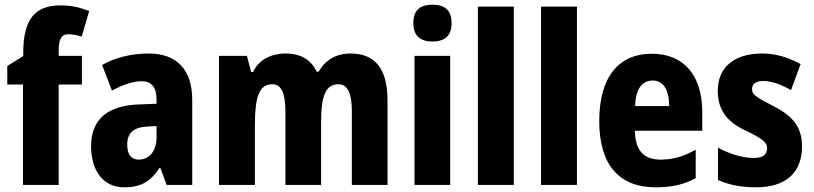

<svg xmlns="http://www.w3.org/2000/svg" viewBox="-20 -788 3468 818"><path d="M329 -428V-550H230V-572C230 -622 242 -642 271 -642C291 -642 310 -638 328 -632L360 -741C315 -758 283 -765 238 -765C127 -765 79 -704 79 -562V-549L11 -507V-428H78V0H230V-428Z M614 -560C537 -560 469 -542 415 -511L457 -402C505 -428 548 -442 584 -442C625 -442 647 -417 647 -363V-346L570 -343C439 -338 368 -280 368 -165C368 -67 415 10 509 10C583 10 622 -16 660 -73H663L690 0H799V-363C799 -493 731 -560 614 -560ZM608 -249 647 -251V-202C647 -144 615 -108 572 -108C540 -108 522 -128 522 -172C522 -220 548 -246 608 -249Z M1473 -560C1411 -560 1366 -532 1338 -483H1329C1308 -528 1267 -560 1198 -560C1131 -560 1081 -531 1058 -481H1050L1032 -550H913V0H1066V-253C1066 -371 1082 -429 1140 -429C1178 -429 1196 -393 1196 -314V0H1348V-269C1348 -376 1366 -429 1422 -429C1460 -429 1479 -393 1479 -314V0H1631V-359C1631 -496 1578 -560 1473 -560Z M1823 -768C1770 -768 1741 -745 1741 -689C1741 -635 1772 -611 1823 -611C1873 -611 1904 -635 1904 -689C1904 -744 1875 -768 1823 -768ZM1898 -550H1746V0H1898Z M2169 0V-760H2016V0Z M2438 0V-760H2285V0Z M2757 -559C2615 -559 2533 -459 2533 -272C2533 -89 2615 10 2773 10C2843 10 2895 -2 2944 -29V-150C2891 -121 2848 -108 2794 -108C2721 -108 2686 -149 2685 -231H2972V-309C2972 -468 2893 -559 2757 -559ZM2761 -445C2806 -445 2831 -405 2831 -336H2686C2688 -413 2718 -445 2761 -445Z M3397 -165C3397 -252 3351 -297 3275 -336C3198 -376 3184 -385 3184 -409C3184 -431 3201 -443 3232 -443C3269 -443 3312 -426 3350 -404L3391 -515C3337 -544 3286 -560 3226 -560C3109 -560 3038 -502 3038 -401C3038 -319 3078 -269 3154 -233C3234 -195 3248 -180 3248 -156C3248 -128 3229 -115 3190 -115C3142 -115 3084 -134 3039 -159V-21C3089 1 3141 10 3201 10C3329 10 3397 -53 3397 -165Z"/></svg>

Font: Noto Sans Khmer Condensed ExtraBold
Style: Regular
Weight: 800
Width: 3
Designer: Danh Hong and the Monotype Design Team
Foundry: Monotype Imaging Inc.
Version: Version 2.004